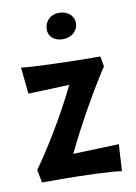

<svg xmlns="http://www.w3.org/2000/svg" viewBox="-83 -775 595 842"><g transform="rotate(-10 214.0 -354.0)"><path d="M385 -500H352C278 -500 85 -505 34 -512L46 -394L229 -401C166 -270 78 -129 26 -58L37 0H129C209 0 357 5 391 12L398 -107L194 -100C257 -233 352 -394 393 -454ZM174 -657C174 -622 202 -603 237 -603C278 -603 305 -630 305 -663C305 -698 275 -720 240 -720C199 -720 174 -691 174 -657Z"/></g></svg>

Font: CantoraOne
Style: Regular
Weight: 400
Designer: Pablo Impallari, Rodrigo Fuenzalida
Foundry: Pablo Impallari
Version: Version 1.001